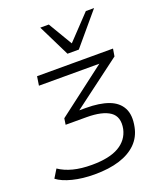

<svg xmlns="http://www.w3.org/2000/svg" viewBox="-192 -867 984 1164"><g transform="rotate(-20 299.5 -284.5)"><path d="M216 190Q138 190 74.5 174Q11 158 -24 131L9 77Q47 103 99 116.5Q151 130 219 130Q332 130 394 94Q456 58 471 -9Q486 -85 437.5 -119Q389 -153 286 -153H152L158 -193L497 -451L493 -431H81L90 -489H580L572 -441L237 -190L233 -207H302Q390 -207 448 -185.5Q506 -164 530.5 -117.5Q555 -71 540 3Q528 64 486.5 105.5Q445 147 377 168.5Q309 190 216 190ZM310 -554 209 -759H264L356 -604L503 -759H556L383 -554Z"/></g></svg>

Font: Nunito Sans 10pt Expanded Light
Style: Italic
Weight: 300
Width: 7
Italic angle: -9°
Designer: Vernon Adams
Foundry: Vernon Adams
Version: Version 3.101;gftools[0.9.27]